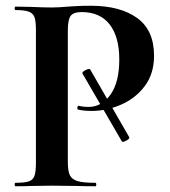

<svg xmlns="http://www.w3.org/2000/svg" viewBox="-20 -648 593 668"><path d="M294 -406 430 -170V-169Q430 -164 418 -158Q406 -152 404 -156L267 -392Q264 -397 277.5 -404Q291 -411 294 -406ZM312 -12Q315 -12 315 -6Q315 0 312 0Q271 0 248 -1L161 -2L88 -1Q68 0 34 0Q31 0 31 -6Q31 -12 34 -12Q66 -12 80.5 -17Q95 -22 100 -36.5Q105 -51 105 -81V-544Q105 -574 100 -588Q95 -602 80 -607.5Q65 -613 34 -613Q31 -613 31 -619Q31 -625 34 -625L87 -624Q133 -622 160 -622Q184 -622 217 -625Q230 -626 250 -627Q270 -628 296 -628Q398 -628 457 -585.5Q516 -543 516 -454Q516 -392 484 -349Q452 -306 401.5 -284Q351 -262 298 -262Q271 -262 251 -267Q249 -267 249 -272Q249 -275 250.5 -278Q252 -281 254 -280Q269 -276 288 -276Q334 -276 364.5 -319Q395 -362 395 -441Q395 -520 361.5 -563Q328 -606 264 -606Q236 -606 226 -593Q216 -580 216 -542V-85Q216 -53 223 -38.5Q230 -24 249.5 -18Q269 -12 312 -12Z"/></svg>

Font: Cormorant Garamond
Style: Bold
Weight: 700
Designer: Christian Thalmann (Catharsis Fonts)
Foundry: Catharsis Fonts
Version: Version 4.000